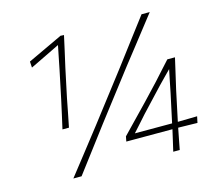

<svg xmlns="http://www.w3.org/2000/svg" viewBox="-102 -842 1100 971"><g transform="rotate(-15 448.5 -357.0)"><path d="M178 -254Q186.5 -291 194 -324.8Q201.5 -358.5 211 -402L242 -550Q248 -580.5 254.2 -611Q260.5 -641.5 266.5 -672Q231.5 -655 192.5 -636Q153.5 -617 110 -596L108 -628Q152.5 -649 198.5 -670.5Q244.5 -692 289 -713L290 -714H291L309 -713Q301 -676.5 291.8 -635.2Q282.5 -594 273 -552L241 -401Q233 -359 226 -323.8Q219 -288.5 212 -254ZM167 0Q210.5 -55.5 251.8 -108.2Q293 -161 346 -229L538 -479Q592 -550.5 632.2 -603.8Q672.5 -657 715 -713H758Q728 -674.5 700.2 -639Q672.5 -603.5 642.5 -565Q612.5 -526.5 575 -479L383 -229Q331.5 -161 291.8 -108.2Q252 -55.5 210 0ZM690 0Q696.5 -28.5 702.5 -54Q708.5 -79.5 715.5 -111H474L479 -137Q495.5 -154 519.5 -179Q543.5 -204 569.2 -230.5Q595 -257 616 -279L697 -365Q718 -388.5 739.5 -412.2Q761 -436 782 -459H822Q812.5 -417 803.2 -377Q794 -337 785 -298L751.5 -140Q776 -140.5 804.2 -141Q832.5 -141.5 853 -142L846 -109Q825.5 -109.5 797.8 -110Q770 -110.5 745.5 -111Q739 -78 734.2 -53Q729.5 -28 724 0ZM599 -221Q579 -198.5 561.8 -179.2Q544.5 -160 526.5 -140H721.5L754 -291Q760 -321 766 -351Q772 -381 778 -409Q761.5 -392.5 745 -375.5Q728.5 -358.5 711 -340.5Z"/></g></svg>

Font: Commissioner Loud Thin
Style: Italic
Weight: 100
Italic angle: -12°
Designer: Kostas Bartsokas
Foundry: Kostas Bartsokas
Version: Version 1.000; ttfautohint (v1.8.3)